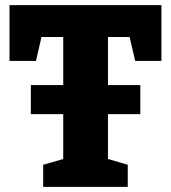

<svg xmlns="http://www.w3.org/2000/svg" viewBox="-20 -727 665 747"><path d="M148 0V-86L256 -117L226 -74V-609L260 -583H111L149 -616L120 -490H17V-707H608V-490H506L478 -609L515 -583H365L400 -609V-74L371 -117L477 -86V0ZM100 -283V-396H526V-283Z"/></svg>

Font: Bitter Thin ExtraBold
Style: Regular
Weight: 800
Version: Version 3.020